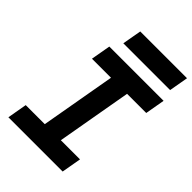

<svg xmlns="http://www.w3.org/2000/svg" viewBox="-252 -988 1097 1097"><g transform="rotate(45 296.0 -439.5)"><path d="M28.3 0 49.3 -119.1H203.1L283.2 -574.2H129.4L150.4 -693.4H588.9L567.9 -574.2H413.1L333 -119.1H487.8L466.8 0ZM193.8 -763.2 214.4 -879.4H592.3L571.8 -763.2Z"/></g></svg>

Font: Cascadia Code PL
Style: Bold Italic
Weight: 700
Italic angle: -10°
Monospace: yes
Designer: Aaron Bell
Foundry: Saja Typeworks
Version: Version 2404.023; ttfautohint (v1.8.4)